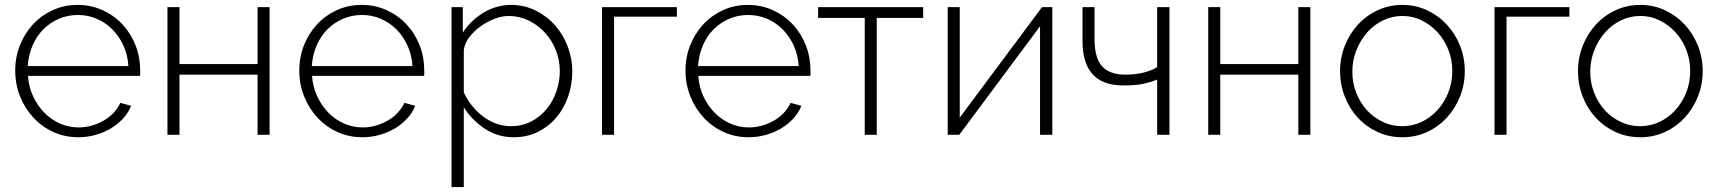

<svg xmlns="http://www.w3.org/2000/svg" viewBox="-20 -549 6997 782"><path d="M299 10Q244 10 197 -11.5Q150 -33 115.5 -70.5Q81 -108 61.5 -157Q42 -206 42 -262Q42 -317 61.5 -365.5Q81 -414 115 -450.5Q149 -487 195.5 -508Q242 -529 296 -529Q351 -529 398 -507.5Q445 -486 479 -449.5Q513 -413 532 -364.5Q551 -316 551 -262Q551 -257 551 -249.5Q551 -242 550 -240H94Q97 -195 115 -156.5Q133 -118 160.5 -90Q188 -62 224 -46Q260 -30 301 -30Q328 -30 354 -37.5Q380 -45 402.5 -58Q425 -71 442.5 -89.5Q460 -108 470 -130L514 -118Q503 -90 481.5 -66.5Q460 -43 431.5 -26Q403 -9 369 0.5Q335 10 299 10ZM503 -280Q500 -326 482.5 -364Q465 -402 437.5 -429.5Q410 -457 374 -472.5Q338 -488 297 -488Q256 -488 220 -472.5Q184 -457 156.5 -429.5Q129 -402 112.5 -363.5Q96 -325 93 -280Z M711 -288H1029V-520H1078V0H1029V-245H711V0H662V-520H711Z M1456 10Q1401 10 1354 -11.5Q1307 -33 1272.5 -70.5Q1238 -108 1218.5 -157Q1199 -206 1199 -262Q1199 -317 1218.5 -365.5Q1238 -414 1272 -450.5Q1306 -487 1352.5 -508Q1399 -529 1453 -529Q1508 -529 1555 -507.5Q1602 -486 1636 -449.5Q1670 -413 1689 -364.5Q1708 -316 1708 -262Q1708 -257 1708 -249.5Q1708 -242 1707 -240H1251Q1254 -195 1272 -156.5Q1290 -118 1317.5 -90Q1345 -62 1381 -46Q1417 -30 1458 -30Q1485 -30 1511 -37.5Q1537 -45 1559.5 -58Q1582 -71 1599.5 -89.5Q1617 -108 1627 -130L1671 -118Q1660 -90 1638.5 -66.5Q1617 -43 1588.5 -26Q1560 -9 1526 0.5Q1492 10 1456 10ZM1660 -280Q1657 -326 1639.5 -364Q1622 -402 1594.5 -429.5Q1567 -457 1531 -472.5Q1495 -488 1454 -488Q1413 -488 1377 -472.5Q1341 -457 1313.5 -429.5Q1286 -402 1269.5 -363.5Q1253 -325 1250 -280Z M2073 10Q2006 10 1953.5 -25.5Q1901 -61 1869 -112V213H1819V-520H1865V-416Q1897 -466 1949.5 -497.5Q2002 -529 2062 -529Q2116 -529 2162 -506Q2208 -483 2241 -445.5Q2274 -408 2292.5 -359Q2311 -310 2311 -259Q2311 -205 2294 -156Q2277 -107 2245.5 -70Q2214 -33 2170 -11.5Q2126 10 2073 10ZM2061 -35Q2106 -35 2143 -54Q2180 -73 2206 -104.5Q2232 -136 2246 -176.5Q2260 -217 2260 -259Q2260 -304 2244 -344.5Q2228 -385 2199.5 -416Q2171 -447 2133 -465.5Q2095 -484 2052 -484Q2025 -484 1994.5 -472.5Q1964 -461 1937 -441.5Q1910 -422 1891 -397Q1872 -372 1869 -344V-173Q1882 -144 1902 -119Q1922 -94 1947 -75Q1972 -56 2001 -45.5Q2030 -35 2061 -35Z M2737 -481H2481V0H2432V-520H2737Z M3029 10Q2974 10 2927 -11.5Q2880 -33 2845.5 -70.5Q2811 -108 2791.5 -157Q2772 -206 2772 -262Q2772 -317 2791.5 -365.5Q2811 -414 2845 -450.5Q2879 -487 2925.5 -508Q2972 -529 3026 -529Q3081 -529 3128 -507.5Q3175 -486 3209 -449.5Q3243 -413 3262 -364.5Q3281 -316 3281 -262Q3281 -257 3281 -249.5Q3281 -242 3280 -240H2824Q2827 -195 2845 -156.5Q2863 -118 2890.5 -90Q2918 -62 2954 -46Q2990 -30 3031 -30Q3058 -30 3084 -37.5Q3110 -45 3132.5 -58Q3155 -71 3172.5 -89.5Q3190 -108 3200 -130L3244 -118Q3233 -90 3211.5 -66.5Q3190 -43 3161.5 -26Q3133 -9 3099 0.5Q3065 10 3029 10ZM3233 -280Q3230 -326 3212.5 -364Q3195 -402 3167.5 -429.5Q3140 -457 3104 -472.5Q3068 -488 3027 -488Q2986 -488 2950 -472.5Q2914 -457 2886.5 -429.5Q2859 -402 2842.5 -363.5Q2826 -325 2823 -280Z M3551 0H3502V-476H3312V-520H3740V-476H3551Z M3889 -70 4224 -520H4266V0H4216V-442L3887 0H3840V-520H3889Z M4743 0H4693V-225Q4664 -213 4633 -207Q4602 -201 4557 -201Q4511 -201 4479 -213.5Q4447 -226 4427 -250Q4407 -274 4398 -307.5Q4389 -341 4389 -383V-520H4438V-391Q4438 -312 4469 -278.5Q4500 -245 4563 -245Q4606 -245 4640 -254Q4674 -263 4693 -276V-520H4743Z M4950 -288H5268V-520H5317V0H5268V-245H4950V0H4901V-520H4950Z M5692 10Q5637 10 5590.5 -11.5Q5544 -33 5510 -70Q5476 -107 5457 -156Q5438 -205 5438 -259Q5438 -314 5457.5 -363Q5477 -412 5511 -449Q5545 -486 5591.5 -507.5Q5638 -529 5692 -529Q5746 -529 5792 -507.5Q5838 -486 5872.5 -449Q5907 -412 5926.5 -363Q5946 -314 5946 -259Q5946 -205 5926.5 -156Q5907 -107 5873 -70Q5839 -33 5792.5 -11.5Q5746 10 5692 10ZM5488 -257Q5488 -211 5504 -170.5Q5520 -130 5547.5 -100Q5575 -70 5612 -52.5Q5649 -35 5691 -35Q5733 -35 5770 -52.5Q5807 -70 5835 -101Q5863 -132 5879 -172.5Q5895 -213 5895 -260Q5895 -306 5879 -346.5Q5863 -387 5835 -417.5Q5807 -448 5770.5 -466Q5734 -484 5692 -484Q5650 -484 5613 -466Q5576 -448 5548.5 -417Q5521 -386 5504.5 -344.5Q5488 -303 5488 -257Z M6372 -481H6116V0H6067V-520H6372Z M6661 10Q6606 10 6559.5 -11.5Q6513 -33 6479 -70Q6445 -107 6426 -156Q6407 -205 6407 -259Q6407 -314 6426.5 -363Q6446 -412 6480 -449Q6514 -486 6560.5 -507.5Q6607 -529 6661 -529Q6715 -529 6761 -507.5Q6807 -486 6841.5 -449Q6876 -412 6895.5 -363Q6915 -314 6915 -259Q6915 -205 6895.5 -156Q6876 -107 6842 -70Q6808 -33 6761.5 -11.5Q6715 10 6661 10ZM6457 -257Q6457 -211 6473 -170.5Q6489 -130 6516.5 -100Q6544 -70 6581 -52.5Q6618 -35 6660 -35Q6702 -35 6739 -52.5Q6776 -70 6804 -101Q6832 -132 6848 -172.5Q6864 -213 6864 -260Q6864 -306 6848 -346.5Q6832 -387 6804 -417.5Q6776 -448 6739.5 -466Q6703 -484 6661 -484Q6619 -484 6582 -466Q6545 -448 6517.5 -417Q6490 -386 6473.5 -344.5Q6457 -303 6457 -257Z"/></svg>

Font: Oxford Sans
Style: Regular
Weight: 300
Designer: Matt McInerney, Pablo Impallari, Rodrigo Fuenzalida
Foundry: Matt McInerney, Pablo Impallari, Rodrigo Fuenzalida
Version: Version 3.000g; ttfautohint (v1.5) -l 8 -r 28 -G 28 -x 14 -D